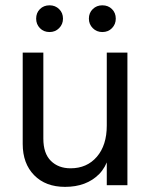

<svg xmlns="http://www.w3.org/2000/svg" viewBox="-20 -708 580 734"><path d="M467.1 -507V0H388.2V-507ZM145.7 -507V-178.1Q145.7 -121.5 174.5 -93Q203.3 -64.6 249.8 -64.6Q312.3 -64.6 350.3 -108.7Q388.2 -152.8 388.2 -227.9L406.8 -199.9Q407.6 -91.8 359.2 -42.7Q310.7 6.4 228.7 6.4Q154.3 6.4 110.6 -38.2Q66.8 -82.8 66.8 -157.7V-507ZM118.2 -636.7Q118.2 -658.8 132.6 -673.2Q147 -687.7 169.6 -687.7Q191.2 -687.7 206 -673.2Q220.8 -658.8 220.8 -636.7Q220.8 -615.3 206 -600.4Q191.2 -585.5 169.6 -585.5Q147 -585.5 132.6 -600.4Q118.2 -615.3 118.2 -636.7ZM319.8 -636.7Q319.8 -658.8 334.6 -673.2Q349.5 -687.7 371.2 -687.7Q393.6 -687.7 408.1 -673.2Q422.6 -658.8 422.6 -636.7Q422.6 -615.3 408.1 -600.4Q393.6 -585.5 371.2 -585.5Q349.5 -585.5 334.6 -600.4Q319.8 -615.3 319.8 -636.7Z"/></svg>

Font: Hind Variable Light
Style: Regular
Weight: 300
Designer: Manushi Parikh, Satya Rajpurohit
Foundry: Indian Type Foundry
Version: Version 3.000